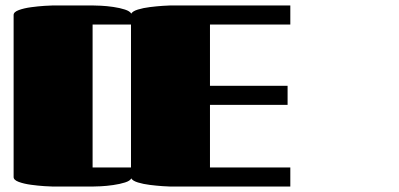

<svg xmlns="http://www.w3.org/2000/svg" viewBox="-20 -685 1466 705"><path d="M1036 -370V-300H751V-70H1046V0H606Q598 0 576.5 -1.5Q555 -3 530.5 -6Q506 -9 486.5 -15Q467 -21 462 -30Q458 -21 439 -15Q420 -9 395.5 -5.5Q371 -2 349.5 -1Q328 0 318 0H175Q166 0 143 -1.5Q120 -3 94 -6.5Q68 -10 49 -17Q30 -24 30 -35V-630Q30 -641 49 -648Q68 -655 94 -658.5Q120 -662 143 -663.5Q166 -665 175 -665H318Q329 -665 350.5 -664Q372 -663 396 -659.5Q420 -656 438.5 -650Q457 -644 462 -635Q467 -644 486.5 -650Q506 -656 530.5 -659Q555 -662 576.5 -663.5Q598 -665 606 -665H1046V-595H751V-370ZM320 -70H461V-595H320Z"/></svg>

Font: Gajraj One
Style: Regular
Weight: 400
Designer: Saurabh Sharma
Foundry: Saurabh Sharma
Version: Version 1.000